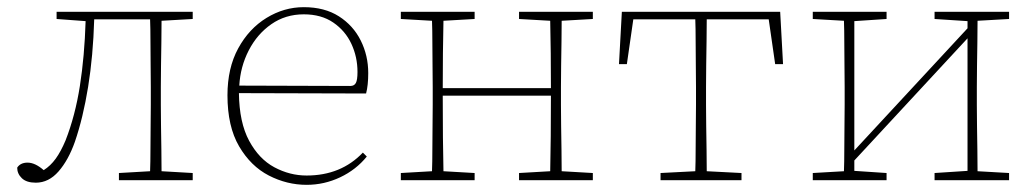

<svg xmlns="http://www.w3.org/2000/svg" viewBox="-20 -503 2882 536"><path d="M80 7Q54 7 41 -5.5Q28 -18 28 -35Q37 -49 57 -49Q78 -49 102 -28Q121 -40 135.5 -60Q150 -80 163 -111Q190 -180 203 -263Q216 -346 219 -444L138 -450V-470H518V-450L431 -445Q431 -419 430.5 -386Q430 -353 429.5 -319.5Q429 -286 429 -260V-210Q429 -184 429.5 -151Q430 -118 430.5 -84.5Q431 -51 431 -25L518 -20V0H312V-20L399 -25Q400 -51 400 -84.5Q400 -118 400.5 -151Q401 -184 401 -210V-260Q401 -287 400.5 -321.5Q400 -356 400 -390Q400 -424 399 -449H243Q240 -347 226 -260.5Q212 -174 189 -107Q171 -56 143.5 -24.5Q116 7 80 7Z M828 -463Q777 -463 737.5 -435.5Q698 -408 674.5 -362.5Q651 -317 648 -264L958 -263Q969 -263 973.5 -271.5Q978 -280 978 -302Q978 -344 961 -380.5Q944 -417 910.5 -440Q877 -463 828 -463ZM836 13Q781 13 730.5 -13Q680 -39 647.5 -94.5Q615 -150 615 -237Q615 -313 645 -368Q675 -423 724 -453Q773 -483 828 -483Q886 -483 926 -457.5Q966 -432 987 -390Q1008 -348 1008 -299Q1008 -265 1002 -242L647 -243Q648 -161 675.5 -110Q703 -59 746 -36Q789 -13 836 -13Q932 -13 993 -77L1004 -66Q974 -29 929.5 -8Q885 13 836 13Z M1429 -450V-470H1635V-450L1548 -445Q1548 -419 1547.5 -386Q1547 -353 1546.5 -319.5Q1546 -286 1546 -260V-210Q1546 -184 1546.5 -151Q1547 -118 1547.5 -84.5Q1548 -51 1548 -25L1635 -20V0H1429V-20L1516 -25Q1517 -64 1517.5 -122.5Q1518 -181 1518 -236H1216Q1216 -178 1216.5 -120.5Q1217 -63 1218 -25L1305 -20V0H1099V-20L1186 -25Q1187 -51 1187 -84.5Q1187 -118 1187.5 -151Q1188 -184 1188 -210V-260Q1188 -286 1187.5 -319.5Q1187 -353 1187 -386Q1187 -419 1186 -445L1099 -450V-470H1305V-450L1218 -445Q1217 -408 1216.5 -354.5Q1216 -301 1216 -257H1518Q1518 -301 1517.5 -354.5Q1517 -408 1516 -445Z M1708 -324 1716 -470H2158L2166 -324H2144L2126 -449H1953Q1953 -424 1952.5 -390Q1952 -356 1951.5 -321.5Q1951 -287 1951 -260V-210Q1951 -184 1951.5 -151Q1952 -118 1952.5 -84.5Q1953 -51 1953 -25L2050 -20V0H1824V-20L1921 -25Q1922 -51 1922 -84.5Q1922 -118 1922.5 -151Q1923 -184 1923 -210V-260Q1923 -287 1922.5 -321.5Q1922 -356 1922 -390Q1922 -424 1921 -449H1748L1730 -324Z M2589 -450V-470H2797V-450L2709 -445Q2709 -419 2708.5 -386Q2708 -353 2707.5 -319.5Q2707 -286 2707 -260V-210Q2707 -184 2707.5 -151Q2708 -118 2708.5 -84.5Q2709 -51 2709 -25L2797 -20V0H2589V-20L2681 -26V-396L2365 -55V-26L2455 -20V0H2249V-20L2336 -25Q2337 -51 2337 -84.5Q2337 -118 2337.5 -151Q2338 -184 2338 -210V-260Q2338 -286 2337.5 -319.5Q2337 -353 2337 -386Q2337 -419 2336 -445L2249 -450V-470H2455V-450L2365 -444V-83L2681 -424V-444Z"/></svg>

Font: Source Serif Pro ExtraLight
Style: Regular
Weight: 200
Designer: Frank Grießhammer
Foundry: Adobe Systems Incorporated
Version: Version 3.001;hotconv 1.0.111;makeotfexe 2.5.65597